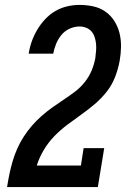

<svg xmlns="http://www.w3.org/2000/svg" viewBox="-20 -763 540 783"><path d="M9 0V-1Q13 -27 18.5 -53.5Q24 -80 31.5 -105.5Q39 -131 50 -156Q61 -181 76 -204.5Q91 -228 109.5 -249.5Q128 -271 149 -289.5Q170 -308 193 -324.5Q216 -341 239.5 -356.5Q263 -372 285.5 -389Q308 -406 325.5 -428Q343 -450 353.5 -475Q364 -500 369 -527Q369 -528 369 -528.5Q369 -529 369 -529Q371 -544 372 -558Q373 -572 371.5 -586Q370 -600 365.5 -613Q361 -626 352.5 -635.5Q344 -645 331 -650Q318 -655 304 -655Q284 -655 264 -646Q244 -637 230.5 -620.5Q217 -604 209 -584.5Q201 -565 197 -544H97Q101 -570 109.5 -594Q118 -618 131.5 -641Q145 -664 163.5 -684Q182 -704 205 -717.5Q228 -731 253.5 -737Q279 -743 304 -743Q333 -743 360.5 -737Q388 -731 410 -715.5Q432 -700 446.5 -677Q461 -654 467.5 -627.5Q474 -601 473.5 -572Q473 -543 468 -515Q462 -482 449.5 -449.5Q437 -417 415.5 -389.5Q394 -362 367 -339Q340 -316 311 -295.5Q282 -275 253.5 -253.5Q225 -232 200.5 -206.5Q176 -181 158 -150.5Q140 -120 130 -88H310L321 -159H405L379 0Z"/></svg>

Font: Iosevka Slab Semibold Oblique
Style: Regular
Weight: 600
Italic angle: -9°
Monospace: yes
Designer: Belleve Invis
Foundry: Belleve Invis
Version: Version 11.1.1; ttfautohint (v1.8.3)